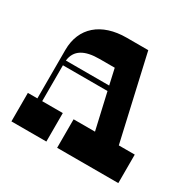

<svg xmlns="http://www.w3.org/2000/svg" viewBox="-152 -866 1049 1033"><g transform="rotate(30 372.0 -350.0)"><path d="M605 -177 486 -700H352C196 -700 99 -617 99 -478V-177H40V0H257V-177H129V-400H406L457 -177H324V0H704V-177ZM130 -430C138 -498 190 -528 283 -528H377L399 -430Z"/></g></svg>

Font: Space Cowgirl Black
Style: Regular
Weight: 900
Designer: Valery Marier
Foundry: Valery Marier
Version: Version 1.000;hotconv 1.0.109;makeotfexe 2.5.65596